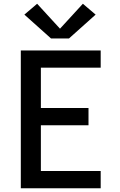

<svg xmlns="http://www.w3.org/2000/svg" viewBox="-20 -1004 640 1024"><path d="M91 0V-735H517V-643H198V-428H452V-336H198V-92H517V0ZM252 -799 110 -926 178 -984 300 -851 422 -984 490 -926 348 -799Z"/></svg>

Font: Iosevka SS04 Semibold Extended
Style: Regular
Weight: 600
Width: 7
Monospace: yes
Designer: Belleve Invis
Foundry: Belleve Invis
Version: Version 19.0.0; ttfautohint (v1.8.4)